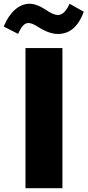

<svg xmlns="http://www.w3.org/2000/svg" viewBox="-64 -988 460 1008"><path d="M31.2 -810.1C49.3 -851.1 64.9 -867.2 85.9 -867.2C98.1 -867.2 115.7 -859.9 138.7 -845.2C176.3 -821.3 210 -809.6 240.7 -809.6C301.8 -809.6 347.2 -848.6 376 -926.3L301.3 -968.3C283.7 -928.7 263.2 -909.2 239.7 -909.2C224.6 -909.2 204.6 -917.5 179.7 -934.6C146 -957 116.7 -968.3 90.8 -968.3C36.6 -968.3 -13.7 -924.3 -44.4 -848.6ZM263.7 -735.8H69.8V0H263.7Z"/></svg>

Font: Estedad Black
Style: Regular
Weight: 900
Designer: Amin Abedi
Version: Version 7.3